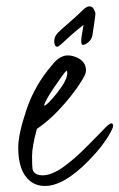

<svg xmlns="http://www.w3.org/2000/svg" viewBox="-20 -579 384 617"><path d="M248.5 -499C243.3 -471 240.8 -453.5 241 -446.3C241.1 -439.1 242.8 -435.2 246.1 -434.6C250.7 -434.6 256.6 -437.5 263.9 -443.4C271.2 -449.2 275.7 -457.3 277.3 -467.5C279 -477.8 280.9 -491 283.2 -507.1C285.5 -523.2 286.6 -532.7 286.6 -535.6C286.6 -538.6 285 -543.1 281.7 -549.3C278.5 -555.5 273.7 -558.6 267.3 -558.6C261 -558.6 253.6 -554.3 245.1 -545.7C236.7 -537 223.7 -525.1 206.3 -510C188.9 -494.9 175.9 -483.2 167.2 -474.9C158.6 -466.6 154.3 -456.9 154.3 -446C154.3 -435.1 157.6 -429.4 164.1 -428.7C166.3 -428.7 171.2 -432 178.7 -438.5C203.8 -462.6 227.1 -482.7 248.5 -499ZM122.1 -239.3C122.1 -247.1 132.4 -266.3 153.1 -296.9C173.7 -327.5 187.3 -346 193.8 -352.5C195.5 -349.6 196.3 -347 196.3 -344.7C196.3 -329.4 185.5 -308.3 164.1 -281.2C142.6 -254.2 128.6 -240.2 122.1 -239.3ZM316.4 -166.5C315.4 -165.2 313.1 -162.8 309.3 -159.2C305.6 -155.6 289.7 -139.5 261.7 -110.8C233.7 -82.2 207.4 -59.2 182.6 -41.7C157.9 -24.3 136.1 -15.6 117.2 -15.6C98.3 -15.6 87.4 -22.5 84.5 -36.1C83.5 -42 83 -55.5 83 -76.7C83 -97.8 88.2 -127.3 98.6 -165C129.2 -185.5 159.3 -213.1 189 -247.6C218.6 -282.1 240.1 -312.5 253.4 -338.9C255.4 -345.4 256.3 -350.1 256.3 -353C256.3 -372.6 245.6 -386.7 224.1 -395.5C215 -399.1 206.2 -400.9 197.8 -400.9C180.2 -400.9 163.2 -390.5 147 -369.6C110.2 -327 82.9 -279.4 65.2 -226.8C47.4 -174.2 38.6 -133.5 38.6 -104.5C38.6 -53.7 51.1 -18.1 76.2 2.4C89.5 13.2 105.6 18.6 124.5 18.6C164.6 18.6 210.6 -7.8 262.7 -60.5C295.6 -93.7 320 -125.2 335.9 -154.8C341.1 -164.6 343.8 -171.5 343.8 -175.8C341.8 -187.2 332.7 -184.1 316.4 -166.5Z"/></svg>

Font: Kristi
Style: Medium
Weight: 400
Italic angle: -15°
Version: Version 1.003